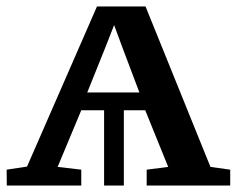

<svg xmlns="http://www.w3.org/2000/svg" viewBox="-24 -573 730 593"><path d="M-3 0 -3.5 -49 59.5 -58.5 275.5 -553H425.5L626 -57.5L687 -49V0H429V-49L495.5 -57.5L424.5 -232.5H358.5V0H297.5V-232.5H227L154 -57.5L227 -49V0ZM245.5 -287.5H406.5L354 -426.5L328.5 -495.5L301 -425.5Z"/></svg>

Font: Merriweather 24pt SemiBold
Style: Regular
Weight: 600
Designer: Eben Sorkin
Foundry: Eben Sorkin
Version: Version 2.100